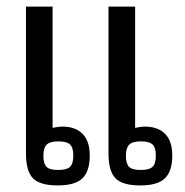

<svg xmlns="http://www.w3.org/2000/svg" viewBox="-20 -549 563 584"><path d="M59 -82V-529H140V-160Q158 -164 169 -164Q209 -164 231 -142Q253 -120 253 -76Q253 -28 230.5 -6.5Q208 15 156 15Q101 15 80 -7Q59 -29 59 -82ZM310 -82V-529H391V-160Q409 -164 420 -164Q460 -164 482 -142Q504 -120 504 -76Q504 -28 481.5 -6.5Q459 15 407 15Q352 15 331 -7Q310 -29 310 -82ZM203 -76Q203 -100 193 -109.5Q183 -119 157 -119Q132 -119 122 -109Q112 -99 112 -76Q112 -51 121.5 -41.5Q131 -32 157 -32Q183 -32 193 -41.5Q203 -51 203 -76ZM454 -76Q454 -100 444 -109.5Q434 -119 408 -119Q383 -119 373 -109Q363 -99 363 -76Q363 -51 372.5 -41.5Q382 -32 408 -32Q434 -32 444 -41.5Q454 -51 454 -76Z"/></svg>

Font: Pridi Light
Style: Regular
Weight: 300
Designer: Katatrad Team
Foundry: CadsonDemak
Version: Version 1.003